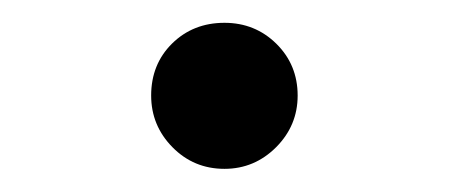

<svg xmlns="http://www.w3.org/2000/svg" viewBox="-20 -439 386 165"><path d="M172.9 -293.9Q146.5 -293.9 128.2 -312.5Q109.9 -331.1 109.9 -356.9Q109.9 -383.8 127.9 -401.6Q146 -419.4 172.9 -419.4Q199.2 -419.4 217.5 -401.4Q235.8 -383.3 235.8 -356.9Q235.8 -331.1 217.3 -312.5Q198.7 -293.9 172.9 -293.9Z"/></svg>

Font: HK Grotesk Light Legacy
Style: Regular
Weight: 300
Designer: Alfredo Marco Pradil
Foundry: Hanken Design Co.
Version: Version 2.022;PS 002.022;hotconv 1.0.88;makeotf.lib2.5.64775